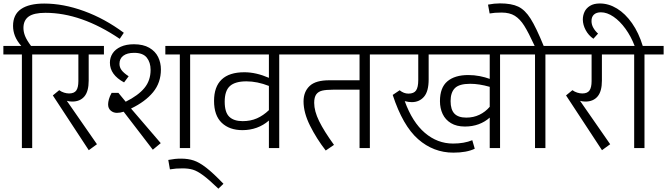

<svg xmlns="http://www.w3.org/2000/svg" viewBox="-26 -883 3978 1145"><path d="M113.8 -716.3Q113.8 -692.9 123.5 -668.2Q133.3 -643.6 159.2 -608.9H278.3V-558.1H166V0H104.5V-558.1H-5.9V-608.9H101.1Q74.7 -639.2 63.2 -668.5Q51.8 -697.8 51.8 -728.5Q51.8 -795.9 99.4 -828.9Q147 -861.8 237.8 -861.8Q352.1 -861.8 475.3 -816.9Q598.6 -772 712.4 -687.5L688 -651.4Q458.5 -806.6 244.6 -806.6Q175.8 -806.6 144.8 -784.2Q113.8 -761.7 113.8 -716.3Z M404.3 -277.3Q388.2 -277.3 372.6 -281.7L552.2 -22.9L503.4 12.7L289.1 -314L327.1 -345.2Q340.3 -335.4 356 -330.6Q371.6 -325.7 385.7 -325.7Q416.5 -325.7 429 -343.5Q441.4 -361.3 441.4 -399.4V-558.1H264.2V-608.9H593.8V-558.1H502.9V-402.3Q502.9 -338.4 477.3 -307.9Q451.7 -277.3 404.3 -277.3Z M755.4 -235.8 932.6 -29.3 885.3 9.8 711.4 -216.8Q690.9 -210 671.4 -210Q649.9 -210 634.3 -223.4Q618.7 -236.8 618.7 -260.7Q618.7 -273.4 623.5 -291.3Q628.4 -309.1 639.6 -329.1H680.2L723.6 -276.4Q798.3 -313.5 835.2 -358.2Q872.1 -402.8 872.1 -466.3Q872.1 -510.7 849.4 -539.3Q826.7 -567.9 773.9 -567.9Q732.4 -567.9 709.5 -550.8Q686.5 -533.7 686.5 -502.4Q686.5 -481.9 698.7 -465.1Q710.9 -448.2 741.2 -428.2L713.9 -391.6Q629.4 -437 629.4 -509.3Q629.4 -539.6 645.5 -564.5Q661.6 -589.4 694.1 -604.2Q726.6 -619.1 772.5 -619.1Q828.1 -619.1 864.3 -598.1Q900.4 -577.1 917 -543Q933.6 -508.8 933.6 -468.8Q933.6 -390.1 887 -333.3Q840.3 -276.4 755.4 -235.8ZM1218.8 -558.1H1107.9V0H1046.4V-558.1H960V-608.9H1218.8Z M1306.6 212.9 1276.4 242.2Q1220.2 188 1185.3 162.4Q1150.4 136.7 1124.3 128.9Q1098.1 121.1 1062.5 121.1Q1041.5 121.1 1024.9 122.3Q1008.3 123.5 987.3 127L977.5 70.8Q1000.5 66.4 1017.6 64.7Q1034.7 63 1054.2 63Q1096.2 63 1129.6 74.2Q1163.1 85.4 1204.3 117.4Q1245.6 149.4 1306.6 212.9Z M1750 -558.1H1639.2V0H1577.6V-164.1Q1544.9 -135.7 1504.9 -121.3Q1464.8 -106.9 1419.9 -106.9Q1342.3 -106.9 1296.4 -150.6Q1250.5 -194.3 1250.5 -281.2Q1250.5 -365.7 1295.9 -408.9Q1341.3 -452.1 1431.2 -452.1Q1501 -452.1 1577.6 -418.9V-558.1H1206.5V-608.9H1750ZM1577.6 -226.1V-370.6Q1507.8 -397.9 1443.4 -397.9Q1376.5 -397.9 1345.2 -369.9Q1314 -341.8 1314 -276.4Q1314 -213.4 1341.1 -187Q1368.2 -160.6 1420.9 -160.6Q1468.3 -160.6 1506.1 -177.2Q1543.9 -193.8 1577.6 -226.1Z M2290.5 -558.1H2179.7V0H2118.2V-348.1H1959.5Q1918.5 -348.1 1895.3 -342.5Q1872.1 -336.9 1859.9 -320.1Q1847.7 -303.2 1847.7 -269.5Q1847.7 -220.7 1877 -160.9Q1906.2 -101.1 1965.8 -19L1916.5 14.6Q1861.3 -56.6 1822.8 -133.8Q1784.2 -210.9 1784.2 -278.3Q1784.2 -335.9 1820.6 -370.4Q1856.9 -404.8 1939.9 -404.3H2118.2V-558.1H1737.8V-608.9H2290.5Z M3066.4 -558.1H2956.1V0H2894.5V-181.6Q2866.2 -156.2 2828.9 -142.3Q2791.5 -128.4 2746.6 -128.4Q2696.8 -128.4 2663.3 -148.7Q2629.9 -168.9 2613.8 -203.1Q2597.7 -237.3 2597.7 -279.8Q2597.7 -360.4 2641.8 -397.9Q2686 -435.5 2766.6 -435.5Q2801.8 -435.5 2835 -429Q2868.2 -422.4 2894.5 -412.6V-558.1H2530.3V-409.7Q2530.3 -337.9 2502.4 -305.9Q2474.6 -273.9 2429.7 -273.9Q2411.1 -273.9 2387.7 -279.8Q2433.1 -154.3 2507.8 -90.6Q2582.5 -26.9 2675.8 -26.9Q2741.7 -26.9 2790.5 -46.9L2805.2 3.9Q2757.3 27.3 2677.7 27.3Q2559.1 27.3 2467.5 -53Q2376 -133.3 2315.9 -316.9L2357.4 -344.7Q2381.8 -324.7 2409.7 -324.7Q2442.4 -324.7 2455.3 -343.8Q2468.3 -362.8 2468.3 -405.8V-558.1H2278.3V-608.9H3066.4ZM2894.5 -246.1V-365.2Q2831.1 -383.3 2778.3 -383.3Q2712.4 -383.3 2686.8 -357.4Q2661.1 -331.5 2661.1 -280.3Q2661.1 -229.5 2683.8 -205.6Q2706.5 -181.6 2754.9 -181.6Q2797.4 -181.6 2832.8 -198.5Q2868.2 -215.3 2894.5 -246.1Z M3336.9 -558.1H3226.6V0H3164.6V-558.1H3054.2V-608.9H3162.6Q3125.5 -689.5 3100.3 -729.5Q3075.2 -769.5 3044.2 -788.8Q3013.2 -808.1 2965.3 -808.1Q2922.4 -808.1 2894 -802.7L2884.3 -855.5Q2921.4 -862.8 2955.6 -862.8Q3023.9 -862.8 3064.5 -843.5Q3105 -824.2 3138.2 -771.7Q3171.4 -719.2 3216.3 -608.9H3336.9Z M3464.8 -277.3Q3448.7 -277.3 3433.1 -281.7L3612.8 -22.9L3564 12.7L3349.6 -314L3387.7 -345.2Q3400.9 -335.4 3416.5 -330.6Q3432.1 -325.7 3446.3 -325.7Q3477.1 -325.7 3489.5 -343.5Q3502 -361.3 3502 -399.4V-558.1H3324.7V-608.9H3654.3V-558.1H3563.5V-402.3Q3563.5 -338.4 3537.8 -307.9Q3512.2 -277.3 3464.8 -277.3Z M3931.6 -558.1H3817.4V0H3755.9V-558.1H3642.1V-608.9H3758.8Q3737.3 -665.5 3704.1 -711.4Q3670.9 -757.3 3632.6 -783.4Q3594.2 -809.6 3557.6 -809.6Q3530.3 -809.6 3515.6 -795.7Q3501 -781.7 3501.5 -756.8Q3501.5 -736.8 3512 -717.8Q3522.5 -698.7 3540.5 -682.6L3512.7 -651.9Q3483.4 -672.4 3466.8 -703.4Q3450.2 -734.4 3449.7 -766.1Q3449.7 -790.5 3459.7 -812.3Q3469.7 -834 3492.4 -848.1Q3515.1 -862.3 3551.3 -862.3Q3604 -862.3 3653.6 -832Q3703.1 -801.8 3743.2 -744.6Q3783.2 -687.5 3807.1 -608.9H3931.6Z"/></svg>

Font: Varta
Style: Light
Weight: 300
Designer: Joana Correia, Viktoriya Grabowska, Eben Sorkin
Foundry: Sorkin Type
Version: Version 1.002; ttfautohint (v1.3) -l 8 -r 24 -G 200 -x 12 -H